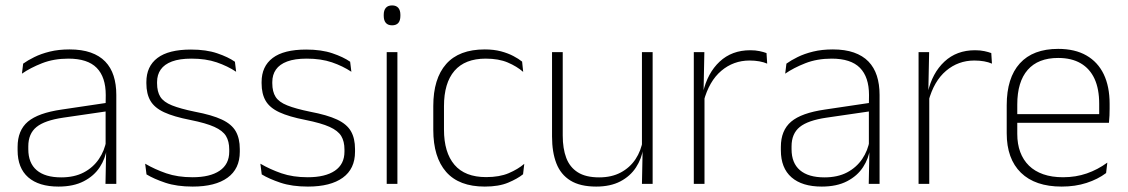

<svg xmlns="http://www.w3.org/2000/svg" viewBox="-20 -679 4166 709"><path d="M409.5 0H369.5L372 -125L370 -131.5V-290L370.5 -328Q370.5 -394.5 337 -428.5Q303.5 -462.5 232.5 -462.5Q178.5 -462.5 135.2 -445.5Q92 -428.5 61 -407L65.5 -444Q82 -456 106.8 -468.2Q131.5 -480.5 164 -488.5Q196.5 -496.5 237 -496.5Q282 -496.5 314.8 -485Q347.5 -473.5 368.5 -451.8Q389.5 -430 399.5 -399Q409.5 -368 409.5 -328.5ZM196 10Q123.5 10 84.2 -24.2Q45 -58.5 45 -124V-136.5Q45 -197.5 83 -229.8Q121 -262 208 -274.5L379.5 -300L381.5 -269L213.5 -244.5Q145 -234.5 114.8 -210Q84.5 -185.5 84.5 -138.5V-128Q84.5 -77 115.5 -50.5Q146.5 -24 206 -24Q254.5 -24 289.2 -42.2Q324 -60.5 345.2 -91.8Q366.5 -123 373 -162L383.5 -131H374.5Q369.5 -94 348.5 -61.8Q327.5 -29.5 289.5 -9.8Q251.5 10 196 10Z M691.5 10Q633 10 590.5 -4.2Q548 -18.5 521 -35L516 -74.5Q552 -53.5 594 -39Q636 -24.5 691 -24.5Q755.5 -24.5 791 -48.5Q826.5 -72.5 826.5 -119V-127Q826.5 -157 814.5 -176.8Q802.5 -196.5 771.5 -210.5Q740.5 -224.5 683 -236Q621.5 -248 586 -264.5Q550.5 -281 535.5 -306.8Q520.5 -332.5 520.5 -371.5V-376Q520.5 -434 561.5 -465Q602.5 -496 685 -496Q741.5 -496 782 -482.2Q822.5 -468.5 847.5 -451L852 -414Q820.5 -435 780.2 -448.8Q740 -462.5 687 -462.5Q643 -462.5 615 -452Q587 -441.5 573.5 -422.2Q560 -403 560 -376V-371.5Q560 -340.5 572.2 -321.2Q584.5 -302 615.2 -289.8Q646 -277.5 699.5 -266.5Q763 -254.5 799.2 -237.5Q835.5 -220.5 850.5 -194.2Q865.5 -168 865.5 -128.5V-118.5Q865.5 -55.5 820.2 -22.8Q775 10 691.5 10Z M1117 10Q1058.5 10 1016 -4.2Q973.5 -18.5 946.5 -35L941.5 -74.5Q977.5 -53.5 1019.5 -39Q1061.5 -24.5 1116.5 -24.5Q1181 -24.5 1216.5 -48.5Q1252 -72.5 1252 -119V-127Q1252 -157 1240 -176.8Q1228 -196.5 1197 -210.5Q1166 -224.5 1108.5 -236Q1047 -248 1011.5 -264.5Q976 -281 961 -306.8Q946 -332.5 946 -371.5V-376Q946 -434 987 -465Q1028 -496 1110.5 -496Q1167 -496 1207.5 -482.2Q1248 -468.5 1273 -451L1277.5 -414Q1246 -435 1205.8 -448.8Q1165.5 -462.5 1112.5 -462.5Q1068.5 -462.5 1040.5 -452Q1012.5 -441.5 999 -422.2Q985.5 -403 985.5 -376V-371.5Q985.5 -340.5 997.8 -321.2Q1010 -302 1040.8 -289.8Q1071.5 -277.5 1125 -266.5Q1188.5 -254.5 1224.8 -237.5Q1261 -220.5 1276 -194.2Q1291 -168 1291 -128.5V-118.5Q1291 -55.5 1245.8 -22.8Q1200.5 10 1117 10Z M1447.5 0H1408V-486.5H1447.5ZM1428 -585.5Q1412.5 -585.5 1404.8 -594.5Q1397 -603.5 1397 -620.5V-624.5Q1397 -641 1404.8 -650Q1412.5 -659 1428 -659Q1443 -659 1450.8 -650Q1458.5 -641 1458.5 -624.5V-620.5Q1458.5 -603 1450.8 -594.2Q1443 -585.5 1428 -585.5Z M1770 10Q1675 10 1627.5 -44.2Q1580 -98.5 1580 -199.5V-287.5Q1580 -388.5 1627.5 -442.5Q1675 -496.5 1770 -496.5Q1803.5 -496.5 1829.8 -489.5Q1856 -482.5 1875.5 -472.2Q1895 -462 1908 -451.5L1912 -413.5Q1888.5 -434 1855 -448.2Q1821.5 -462.5 1773.5 -462.5Q1697 -462.5 1658.2 -417.5Q1619.5 -372.5 1619.5 -287V-200.5Q1619.5 -116 1658.2 -70.5Q1697 -25 1775 -25Q1824.5 -25 1858.5 -39.5Q1892.5 -54 1916 -74L1911.5 -35.5Q1891 -19 1856.5 -4.5Q1822 10 1770 10Z M2018.5 -486.5H2058V-178.5Q2058 -130.5 2071 -96Q2084 -61.5 2113.5 -42.8Q2143 -24 2192.5 -24Q2238.5 -24 2272.2 -42Q2306 -60 2326.8 -91.2Q2347.5 -122.5 2354 -162.5L2365 -130.5H2355Q2349.5 -93 2328.5 -60.8Q2307.5 -28.5 2270.8 -9.2Q2234 10 2181.5 10Q2122.5 10 2086.5 -12.2Q2050.5 -34.5 2034.5 -75.8Q2018.5 -117 2018.5 -175ZM2350.5 -486.5H2390V0H2350.5L2353 -123.5L2350.5 -125.5Z M2578.5 -305 2565.5 -334 2576 -337.5Q2592.5 -409.5 2637.5 -451.5Q2682.5 -493.5 2750.5 -493.5Q2770 -493.5 2785 -490.2Q2800 -487 2810.5 -483L2813 -444Q2800.5 -449.5 2784 -452.5Q2767.5 -455.5 2748 -455.5Q2688.5 -455.5 2643.5 -417.5Q2598.5 -379.5 2578.5 -305ZM2581.5 0H2542V-486.5H2581L2578 -338L2581.5 -334.5Z M3228 0H3188L3190.5 -125L3188.5 -131.5V-290L3189 -328Q3189 -394.5 3155.5 -428.5Q3122 -462.5 3051 -462.5Q2997 -462.5 2953.8 -445.5Q2910.5 -428.5 2879.5 -407L2884 -444Q2900.5 -456 2925.2 -468.2Q2950 -480.5 2982.5 -488.5Q3015 -496.5 3055.5 -496.5Q3100.5 -496.5 3133.2 -485Q3166 -473.5 3187 -451.8Q3208 -430 3218 -399Q3228 -368 3228 -328.5ZM3014.5 10Q2942 10 2902.8 -24.2Q2863.5 -58.5 2863.5 -124V-136.5Q2863.5 -197.5 2901.5 -229.8Q2939.5 -262 3026.5 -274.5L3198 -300L3200 -269L3032 -244.5Q2963.5 -234.5 2933.2 -210Q2903 -185.5 2903 -138.5V-128Q2903 -77 2934 -50.5Q2965 -24 3024.5 -24Q3073 -24 3107.8 -42.2Q3142.5 -60.5 3163.8 -91.8Q3185 -123 3191.5 -162L3202 -131H3193Q3188 -94 3167 -61.8Q3146 -29.5 3108 -9.8Q3070 10 3014.5 10Z M3408.5 -305 3395.5 -334 3406 -337.5Q3422.5 -409.5 3467.5 -451.5Q3512.5 -493.5 3580.5 -493.5Q3600 -493.5 3615 -490.2Q3630 -487 3640.5 -483L3643 -444Q3630.5 -449.5 3614 -452.5Q3597.5 -455.5 3578 -455.5Q3518.5 -455.5 3473.5 -417.5Q3428.5 -379.5 3408.5 -305ZM3411.5 0H3372V-486.5H3411L3408 -338L3411.5 -334.5Z M3900.5 10Q3802.5 10 3750 -41.2Q3697.5 -92.5 3697.5 -187V-290.5Q3697.5 -391.5 3746 -445Q3794.5 -498.5 3887.5 -498.5Q3949.5 -498.5 3991.8 -474.2Q4034 -450 4055.8 -404.8Q4077.5 -359.5 4077.5 -295.5V-278Q4077.5 -265.5 4077 -252.8Q4076.5 -240 4075 -225.5H4038.5Q4039 -245.5 4039 -263.2Q4039 -281 4039 -296Q4039 -350.5 4021.8 -388Q4004.5 -425.5 3970.8 -445.2Q3937 -465 3887.5 -465Q3813.5 -465 3775 -421Q3736.5 -377 3736.5 -293V-245V-239V-184.5Q3736.5 -147 3747.5 -117.5Q3758.5 -88 3779.8 -67.2Q3801 -46.5 3832.5 -35.5Q3864 -24.5 3905.5 -24.5Q3952.5 -24.5 3993 -38.5Q4033.5 -52.5 4069 -78.5L4064.5 -40Q4034 -17 3992.2 -3.5Q3950.5 10 3900.5 10ZM4065 -225.5H3717.5V-257.5H4065Z"/></svg>

Font: Anek Devanagari Medium ExtraLight
Style: Regular
Weight: 250
Version: Version 1.003